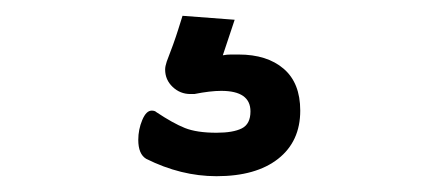

<svg xmlns="http://www.w3.org/2000/svg" viewBox="-20 -43 540 243"><path d="M221 76Q208 76 198.5 67Q189 58 189 45Q189 41 191 35Q200 12 205.5 -5.5Q211 -23 211 -23L277 -18L262 27Q267 26 272 26Q277 26 282 26Q318 26 339 44Q360 62 360 97Q360 136 332 158Q304 180 254 180Q209 180 165 158Q155 152 155 134Q155 121 160 109Q165 97 172 97Q176 97 178 99Q199 113 214 119Q229 125 254 125Q275 125 286 119.5Q297 114 297 98Q297 72 260 72Q253 72 244.5 73Q236 74 226 76Z"/></svg>

Font: Moon Stars Kai T HW
Style: Regular
Weight: 400
Designer: GuiWonder
Version: Version 1.101